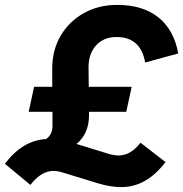

<svg xmlns="http://www.w3.org/2000/svg" viewBox="-63 -731 747 783"><path d="M430 32Q388 32 338 17L191 -28Q172 -34 155 -34Q105 -34 61 23L-43 -63Q28 -158 125 -164Q151 -182 151 -218V-275H54L76 -377H150V-452Q150 -527 184.5 -585.5Q219 -644 279 -677.5Q339 -711 415 -711Q519 -711 582.5 -660.5Q646 -610 664 -513L529 -476Q511 -580 412 -580Q360 -580 329 -546Q298 -512 298 -456L299 -377H474L452 -275H300V-261Q300 -186 249 -144L382 -103Q403 -97 421 -97Q470 -97 510 -149L612 -70Q572 -18 527.5 7Q483 32 430 32Z"/></svg>

Font: Red Hat Display Black
Style: Italic
Weight: 900
Italic angle: -12°
Designer: Pentagram, MCKL
Foundry: Pentagram, MCKL
Version: Version 1.023; ttfautohint (v1.8.3)